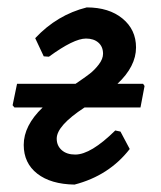

<svg xmlns="http://www.w3.org/2000/svg" viewBox="-20 -490 434 518"><path d="M181 8Q117 7 80.5 -21.5Q44 -50 44 -99Q44 -151 95 -200H19L14 -206L26 -264H184Q209 -281 222 -291Q235 -301 246.5 -316Q258 -331 258 -345Q258 -364 245.5 -375Q233 -386 212 -386Q179 -386 112 -337L98 -338L75 -387Q134 -450 214 -470Q274 -470 310.5 -440Q347 -410 347 -362Q347 -311 297 -264H366L370 -258L359 -200H208Q133 -151 133 -116Q133 -97 146.5 -85Q160 -73 183 -73Q225 -73 291 -138L305 -135L330 -88Q274 -16 181 8Z"/></svg>

Font: Alegreya Sans Medium
Style: Italic
Weight: 500
Italic angle: -7°
Designer: Juan Pablo del Peral
Foundry: Huerta Tipografica
Version: Version 2.007